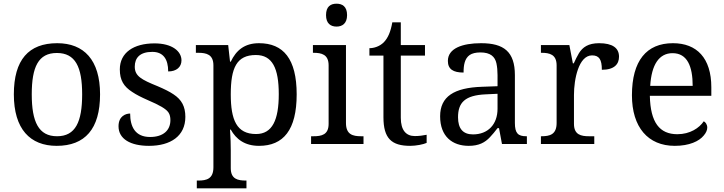

<svg xmlns="http://www.w3.org/2000/svg" viewBox="-20 -780 3923 1040"><path d="M287 10C440 10 522 -81 522 -269C522 -456 434 -546 290 -546C135 -546 55 -456 55 -269C55 -81 143 10 287 10ZM289 -42C189 -42 152 -120 152 -269C152 -418 188 -493 288 -493C388 -493 425 -418 425 -269C425 -120 389 -42 289 -42Z M787 10C904 10 984 -43 984 -147C984 -203 964 -240 920 -269C898 -284 869 -298 834 -313C745 -349 710 -368 710 -419C710 -466 737 -499 805 -499C864 -499 891 -460 891 -393C936 -393 963 -417 963 -453C963 -502 913 -545 817 -545C704 -545 629 -495 629 -404C629 -345 651 -311 696 -282C718 -267 746 -253 780 -238C845 -210 879 -191 893 -170C900 -159 903 -146 903 -129C903 -74 864 -38 793 -38C712 -38 685 -94 685 -165C662 -165 622 -152 622 -96C622 -27 687 10 787 10Z M1315 240V198H1312C1268 198 1230 190 1230 131V35C1230 10 1229 -39 1226 -78H1230C1259 -26 1306 10 1383 10C1515 10 1587 -76 1587 -269C1587 -461 1515 -546 1383 -546C1304 -546 1259 -507 1230 -446H1226L1216 -536H1041V-494H1054C1098 -494 1136 -485 1136 -426V126C1136 189 1099 198 1054 198H1046V240ZM1367 -54C1262 -54 1230 -130 1230 -269C1230 -413 1262 -482 1366 -482C1455 -482 1490 -411 1490 -270C1490 -130 1455 -54 1367 -54Z M1803 -636C1834 -636 1860 -653 1860 -698C1860 -745 1834 -760 1803 -760C1771 -760 1746 -745 1746 -698C1746 -653 1771 -636 1803 -636ZM1949 0V-42H1936C1891 -42 1854 -51 1854 -114V-536H1675V-494H1678C1722 -494 1760 -485 1760 -426V-109C1760 -50 1722 -42 1678 -42H1665V0Z M2202 10C2234 10 2274 2 2291 -6V-50C2270 -46 2251 -43 2227 -43C2180 -43 2151 -74 2151 -142V-479H2282V-536H2151V-659H2105C2096 -608 2082 -575 2059 -551C2036 -528 2005 -519 1981 -519V-479H2057V-145C2057 -30 2101 10 2202 10Z M2519 10C2574 10 2607 -8 2634 -37C2647 -51 2661 -67 2675 -86H2683L2699 0H2834V-42H2831C2786 -42 2769 -58 2769 -114V-373C2769 -500 2709 -546 2586 -546C2484 -546 2406 -518 2406 -450C2406 -405 2435 -387 2491 -387C2491 -428 2497 -463 2524 -482C2537 -491 2557 -496 2582 -496C2637 -496 2661 -473 2669 -437C2673 -418 2675 -397 2675 -373V-313L2592 -310C2439 -305 2364 -257 2364 -150C2364 -41 2430 10 2519 10ZM2542 -52C2488 -52 2461 -83 2461 -145C2461 -224 2498 -264 2611 -269L2675 -272V-191C2675 -106 2623 -52 2542 -52Z M3199 0V-42H3171C3127 -42 3089 -50 3089 -109V-266C3089 -350 3114 -480 3187 -480C3226 -480 3240 -457 3240 -402C3307 -402 3333 -432 3333 -473C3333 -520 3298 -546 3225 -546C3166 -546 3136 -524 3116 -492C3106 -475 3097 -457 3088 -437H3083L3064 -536H2910V-494H2913C2957 -494 2995 -485 2995 -426V-114C2995 -51 2958 -42 2913 -42H2910V0Z M3635 10C3714 10 3767 -15 3792 -46C3805 -61 3811 -76 3811 -89C3811 -106 3801 -119 3792 -123C3768 -87 3718 -53 3649 -53C3553 -53 3503 -116 3500 -261H3833V-307C3833 -466 3754 -546 3625 -546C3482 -546 3403 -451 3403 -264C3403 -91 3490 10 3635 10ZM3502 -315C3509 -430 3550 -492 3623 -492C3703 -492 3732 -420 3732 -315Z"/></svg>

Font: Liu Chibing Harmony Marks (Sposobin) Font
Style: Regular
Weight: 400
Designer: Liu Chibing
Foundry: Liu Chibing
Version: Version 1.003